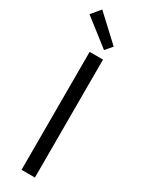

<svg xmlns="http://www.w3.org/2000/svg" viewBox="-249 -998 785 1032"><g transform="rotate(30 143.5 -481.5)"><path d="M102 -732H185V0H102ZM0 -907 47 -963 200 -821 164 -779Z"/></g></svg>

Font: Source Han Sans CN Normal
Style: Regular
Weight: 350
Designer: Ryoko NISHIZUKA 西塚涼子 (kana, bopomofo & ideographs); Paul D. Hunt (Latin, Greek & Cyrillic); Sandoll Communications 산돌커뮤니
Foundry: Adobe
Version: Version 2.004;hotconv 1.0.118;makeotfexe 2.5.65603